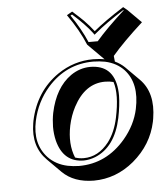

<svg xmlns="http://www.w3.org/2000/svg" viewBox="-52 -691 686 802"><g transform="rotate(-5 291.5 -289.5)"><path d="M330.6 -502Q305.2 -564 257.3 -631.8L280.3 -645Q311 -617.7 325.7 -603Q349.6 -578.6 367.2 -555.2Q414.1 -594.2 494.1 -645L510.3 -631.8L566.9 -575.2Q483.9 -500 437.5 -445.3L439.9 -421.4Q463.4 -410.2 480.5 -393.6L537.1 -336.9Q596.2 -277.8 578.6 -170.4Q577.6 -163.6 576.2 -157.2Q556.2 -62.5 478 3.4Q402.8 65.9 309.6 66.4Q226.1 65.9 177.7 18.1L121.1 -38.6Q62 -97.7 77.6 -193.4Q78.6 -199.7 79.6 -205.1Q105.5 -326.7 201.2 -392.6Q269.5 -439 350.1 -439Q376 -439 397.9 -434.6L387.2 -445.3ZM391.1 -341.3Q307.6 -341.3 258.3 -248Q239.7 -212.4 231 -171.4Q215.3 -94.7 239.3 -36.6Q256.3 -30.8 275.4 -30.8Q336.4 -30.8 380.9 -87.4Q411.1 -127 423.8 -187Q444.3 -284.2 426.8 -336.9Q410.2 -341.3 391.1 -341.3ZM334.5 -408.2Q432.1 -408.2 443.4 -305.2Q444.8 -292 444.8 -278.8Q444.3 -237.8 433.6 -185.1Q408.2 -65.4 322.8 -30.8Q298.3 -21.5 275.4 -21Q189.5 -21 165.5 -113.8Q158.7 -141.6 158.7 -172.4Q159.2 -202.1 164.6 -230Q186.5 -334.5 253.4 -381.8Q291 -407.7 334.5 -408.2ZM89.4 -203.1Q69.3 -108.4 124.5 -48.8Q156.7 -15.1 206.1 -4.9Q228.5 -0.5 252.9 0Q368.2 0 448.2 -94.2Q495.6 -150.4 509.8 -216.3Q532.2 -321.8 478 -381.3Q447.8 -413.6 399.4 -424.3Q376 -428.7 350.1 -429.2Q235.8 -429.2 157.7 -340.8Q106.4 -282.2 89.4 -203.1ZM337.4 -512.2H376Q420.9 -564.5 495.1 -631.3L493.7 -632.8Q418 -585 373.5 -547.4L365.2 -540.5L358.9 -549.3Q331.5 -585.9 278.8 -632.8L272 -628.9Q314 -567.4 337.4 -512.2Z"/></g></svg>

Font: Linux Biolinum Shadow O
Style: Italic
Weight: 400
Italic angle: -12°
Designer: Philipp H. Poll
Foundry: Philipp H. Poll
Version: Version 0.6.2